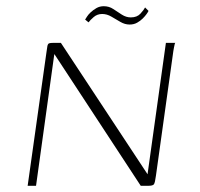

<svg xmlns="http://www.w3.org/2000/svg" viewBox="-20 -598 644 618"><path d="M69 0 129 -426Q131 -442 132.5 -449.5Q134 -457 138 -458.5Q142 -460 151 -460H176L455 -37L456 -45L514 -460H544Q543 -459 542 -454.5Q541 -450 540 -445Q539 -440 538 -434L482 -33Q479 -10 475.5 -5Q472 0 458 0H433L155 -424L154 -418L96 0ZM397 -519Q382 -519 367.5 -527.5Q353 -536 338.5 -544.5Q324 -553 309 -553Q293 -553 281.5 -543Q270 -533 265 -526L254 -535Q256 -538 260 -544.5Q264 -551 272 -558.5Q280 -566 290.5 -572Q301 -578 314 -578Q331 -578 344.5 -569Q358 -560 372 -551Q386 -542 401 -542Q421 -542 432 -554Q443 -566 447 -574L458 -563Q457 -560 452 -553Q447 -546 439.5 -538.5Q432 -531 421.5 -525Q411 -519 397 -519Z"/></svg>

Font: Genos ExtraLight
Style: Italic
Weight: 250
Italic angle: -8°
Designer: Robert E. Leuschke
Foundry: Robert E. Leuschke
Version: Version 1.010